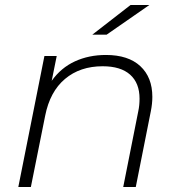

<svg xmlns="http://www.w3.org/2000/svg" viewBox="-20 -745 713 765"><path d="M587 -359Q587 -332 581 -302L521 0H471L531 -302Q536 -325 536 -352Q536 -414 498.5 -447.5Q461 -481 389 -481Q299 -481 239 -430.5Q179 -380 160 -284L103 0H53L157 -522H206L186 -423Q223 -475 278.5 -500.5Q334 -526 402 -526Q491 -526 539 -481.5Q587 -437 587 -359ZM500 -725H575L405 -607H348Z"/></svg>

Font: Idrija
Style: Italic
Weight: 300
Italic angle: -11.3°
Designer: Julieta Ulanovsky
Foundry: Julieta Ulanovsky
Version: Version 7.200